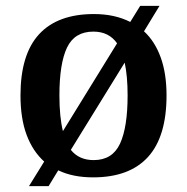

<svg xmlns="http://www.w3.org/2000/svg" viewBox="-20 -596 639 656"><path d="M131 -44Q92 -79 71 -135Q50 -191 50 -270Q50 -410 113.5 -479Q177 -548 301 -548Q372 -548 425 -521L459 -576H525L472 -489Q509 -455 529 -400Q549 -345 549 -270Q549 -129 485.5 -59.5Q422 10 298 10Q229 10 179 -14L146 40H79ZM380 -448Q352 -488 299 -488Q235 -488 209 -433.5Q183 -379 183 -270Q183 -233 186 -202.5Q189 -172 195 -148ZM300 -49Q364 -49 390 -105Q416 -161 416 -270Q416 -336 406 -382L222 -84Q250 -49 300 -49Z"/></svg>

Font: Noto Serif NP Hmong SemiBold
Style: Regular
Weight: 600
Designer: Dalton Maag Ltd
Foundry: Dalton Maag Ltd
Version: Version 1.001; ttfautohint (v1.8.4.7-5d5b)